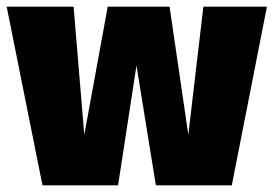

<svg xmlns="http://www.w3.org/2000/svg" viewBox="-25 -554 818 574"><path d="M773 -534 668 0H441L383 -358L328 0H102L-5 -534H195L227 -151L297 -534H482L538 -151L583 -534Z"/></svg>

Font: Fira Sans Black
Style: Regular
Weight: 900
Designer: Carrois Corporate & Edenspiekermann AG
Foundry: Carrois Corporate GbR & Edenspiekermann AG
Version: Version 4.203